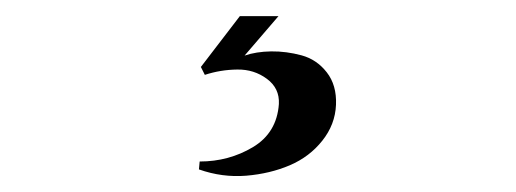

<svg xmlns="http://www.w3.org/2000/svg" viewBox="-20 -21 640 238"><path d="M229 62 277.3 -1H325.2L283.2 47.9Q297.4 43 316.2 42.7Q335 42.5 353.8 47.6Q372.6 52.7 385 68.6Q397.5 84.5 396.5 108.9Q395.5 133.3 379.6 153.3Q363.8 173.3 339.4 183.8Q314.9 194.3 285.2 196.8Q255.4 199.2 226.6 189L227.5 179.2Q263.7 179.2 293.5 161.4Q323.2 143.6 325.7 107.9Q326.7 88.4 310.8 76.7Q294.9 64.9 274.2 65.2Q253.4 65.4 233.9 71.8Z"/></svg>

Font: Cinzel Decorative Bold
Style: Regular
Weight: 700
Designer: Natanael Gama
Version: Version 1.001;PS 001.001;hotconv 1.0.56;makeotf.lib2.0.21325